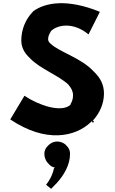

<svg xmlns="http://www.w3.org/2000/svg" viewBox="-20 -844 726 1217"><path d="M135 -237 45 -87C270 64 457 25 557 -71L564 -77V-68H574V-78H567C613 -127 639 -189 639 -251C639 -309 615 -350 580 -385L573 -392C492 -479 353 -515 300 -568H299C292 -575 285 -584 285 -595C285 -614 292 -628 302 -644V-647L304 -648C349 -690 448 -703 541 -626L613 -769C411 -852 269 -830 191 -773L184 -765C139 -717 115 -652 115 -588C115 -547 132 -513 161 -484L169 -476C234 -407 353 -366 414 -307L416 -305V-304C431 -287 443 -265 443 -240C443 -217 436 -198 427 -184V-181L426 -179C367 -128 224 -177 135 -237ZM342 53C322 53 305 61 291 73L284 80C270 92 261 111 261 130C261 152 269 171 280 186L283 188V189L288 194C295 203 305 211 316 215L328 218L322 223C311 274 286 310 272 327L304 353C313 344 323 334 333 323L340 316C385 266 424 202 424 130C424 111 416 92 402 80L396 73C382 61 363 53 342 53ZM565 -78H566ZM316 215Z"/></svg>

Font: Hussar Woodtype
Style: SeBd
Weight: 900
Foundry: Cannot Into Space Fonts
Version: Version 1.07